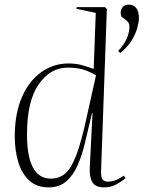

<svg xmlns="http://www.w3.org/2000/svg" viewBox="-20 -798 636 832"><path d="M418 -59Q417 -31 424 -21Q431 -11 447 -11Q482 -11 516 -37L524 -26Q505 -10 482 2Q459 14 431 14Q394 14 380.5 -8Q367 -30 369 -73L381 -309H379L347 -174Q335 -124 316 -81Q297 -38 267 -12Q237 14 191 14Q138 14 105.5 -17Q73 -48 58.5 -98Q44 -148 44 -206Q44 -306 75 -377Q106 -448 159 -485.5Q212 -523 276 -523Q311 -523 338 -515Q365 -507 386 -499L395 -742L311 -760L312 -767H435L443 -759ZM200 -24Q236 -24 262 -45.5Q288 -67 310 -124Q332 -181 355 -287L396 -472Q362 -491 335.5 -498Q309 -505 273 -505Q198 -505 147.5 -432.5Q97 -360 97 -216Q97 -24 200 -24ZM501 -568 492 -577Q521 -609 531 -635Q541 -661 541 -683Q541 -700 526 -711L506 -726Q499 -746 508 -762Q517 -778 539 -778Q558 -778 570 -763.5Q582 -749 582 -720Q582 -705 575.5 -679.5Q569 -654 552 -625Q535 -596 501 -568Z"/></svg>

Font: Literata 72pt ExtraLight
Style: Italic
Weight: 200
Italic angle: -2°
Designer: Latin by Veronika Burian and Jose Scaglione. Greek by Irene Vlachou. Cyrillic by Vera Evstafieva
Foundry: TypeTogether
Version: Version 3.002